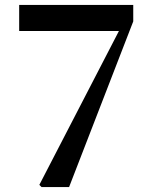

<svg xmlns="http://www.w3.org/2000/svg" viewBox="-20 -761 628 781"><path d="M149 0 140 -9 484 -674 470 -617V-635H58V-741H522V-674L261 0Z"/></svg>

Font: Noto Serif TC
Style: Bold
Weight: 700
Designer: Ryoko NISHIZUKA 西塚涼子 (kana & ideographs); Frank Grießhammer (Latin, Greek & Cyrillic); Wenlong ZHANG 张文龙 (bopomofo); San
Foundry: Adobe
Version: Version 2.002-H1;hotconv 1.1.0;makeotfexe 2.6.0